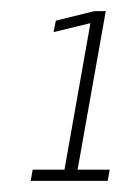

<svg xmlns="http://www.w3.org/2000/svg" viewBox="-20 -699 220 344"><path d="M35 -375H173L176.5 -395H119L169.5 -679H149L80 -662L76 -641.5L142 -657.5L95.5 -395H38.5Z"/></svg>

Font: Anybody Condensed ExtraLight
Style: Italic
Weight: 250
Width: 3
Italic angle: -10°
Version: Version 1.113;gftools[0.9.25]